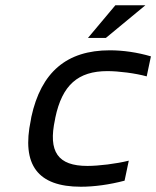

<svg xmlns="http://www.w3.org/2000/svg" viewBox="-20 -700 593 729"><path d="M99 -256 97 -244C61 -74 123 9 287 9C338 9 396 1 453 -14L469 -90C421 -78 354 -70 312 -70C200 -70 162 -123 189 -247L190 -253C216 -377 276 -430 388 -430C430 -430 494 -422 537 -410L553 -486C502 -501 448 -509 397 -509C233 -509 136 -426 99 -256ZM314 -556H382L532 -680H418Z"/></svg>

Font: LT Wave Text Italic
Style: Regular
Weight: 400
Designer: Daniel Lyons
Version: Version 2.5 (Glyphs App)